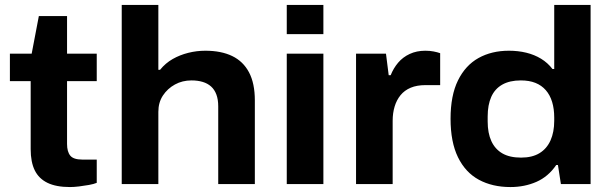

<svg xmlns="http://www.w3.org/2000/svg" viewBox="-20 -744 2474 776"><path d="M263 12Q207 12 172 -5Q137 -22 120.5 -55.5Q104 -89 104 -141V-416H20V-527H108L137 -679H251V-527H371V-416H251V-162Q251 -131 264 -115Q277 -99 313 -99H371V-5Q359 0 339.5 3.5Q320 7 299.5 9.5Q279 12 263 12Z M472 0V-724H620V-462H627Q649 -489 678 -505.5Q707 -522 741 -530.5Q775 -539 810 -539Q874 -539 918.5 -517.5Q963 -496 986.5 -451.5Q1010 -407 1010 -338V0H862V-314Q862 -342 854.5 -362Q847 -382 833 -394.5Q819 -407 799 -413Q779 -419 754 -419Q717 -419 687 -402.5Q657 -386 638.5 -358Q620 -330 620 -292V0Z M1139 -606V-724H1287V-606ZM1139 0V-527H1287V0Z M1419 0V-527H1540L1551 -440H1559Q1570 -468 1589 -490.5Q1608 -513 1636 -526Q1664 -539 1699 -539Q1717 -539 1732.5 -536Q1748 -533 1759 -529V-400H1700Q1665 -400 1640 -389.5Q1615 -379 1599 -359.5Q1583 -340 1575 -313.5Q1567 -287 1567 -256V0Z M2043 12Q1970 12 1915.5 -17.5Q1861 -47 1831 -108.5Q1801 -170 1801 -264Q1801 -358 1831 -419Q1861 -480 1914 -509.5Q1967 -539 2037 -539Q2074 -539 2107 -531Q2140 -523 2167 -506.5Q2194 -490 2213 -465H2220V-724H2367V0H2247L2235 -77H2228Q2196 -30 2148 -9Q2100 12 2043 12ZM2086 -107Q2131 -107 2160.5 -125Q2190 -143 2205 -176.5Q2220 -210 2220 -256V-269Q2220 -304 2211.5 -332Q2203 -360 2186 -379.5Q2169 -399 2144 -409Q2119 -419 2085 -419Q2040 -419 2010 -402Q1980 -385 1965.5 -352.5Q1951 -320 1951 -273V-253Q1951 -206 1966 -173.5Q1981 -141 2010.5 -124Q2040 -107 2086 -107Z"/></svg>

Font: Archivo SemiExpanded
Style: Bold
Weight: 700
Width: 6
Designer: Hector Gatti
Foundry: Omnibus-Type
Version: Version 2.001